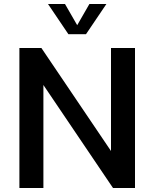

<svg xmlns="http://www.w3.org/2000/svg" viewBox="-20 -940 772 960"><path d="M77 -700H187L535 -185V-700H655V0H545L197 -515V0H77ZM220 -920H305L366 -814L427 -920H512L410 -769H322Z"/></svg>

Font: Moderustic Med
Style: Regular
Weight: 500
Designer: Tural Alisoy
Foundry: TAFT Foundry
Version: Version 2.110